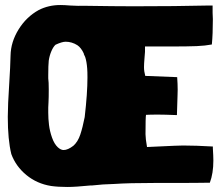

<svg xmlns="http://www.w3.org/2000/svg" viewBox="-20 -725 870 764"><path d="M829 -86Q829 -35 815 2Q765 3 658 3H596Q492 3 435 7Q389 8 346 13H340Q280 19 248 19Q211 19 183 15Q127 6 85 -28.5Q43 -63 25 -112Q11 -169 11 -260Q11 -305 17 -397Q21 -459 22 -504Q23 -558 54 -608Q85 -658 134 -685Q173 -705 220 -705Q236 -705 260 -703Q295 -701 313 -702Q441 -700 512 -700Q680 -700 807 -703H826V-674L827 -649Q827 -589 823 -548Q797 -543 763 -541.5Q729 -540 652 -540H557Q558 -521 555 -494Q553 -470 553 -458Q553 -441 558 -423L685 -418Q687 -390 687 -368Q687 -364 686.5 -347.5Q686 -331 684 -267Q634 -269 609 -269Q577 -269 561 -268Q559 -259 559 -191Q559 -174 565 -140L674 -145L709 -146Q759 -146 827 -142V-135Q829 -103 829 -86ZM328 -417Q328 -440 327 -452Q325 -480 319 -498L313 -511H314Q303 -535 288 -545Q266 -559 241 -559Q227 -559 201 -547Q192 -539 184.5 -521.5Q177 -504 174 -484Q172 -465 172 -425V-413Q174 -400 174 -369Q174 -335 173 -318L172 -297V-277Q172 -252 175 -228Q178 -203 187 -177.5Q196 -152 210 -139Q222 -128 233 -128Q250 -128 272 -145Q290 -161 299.5 -189.5Q309 -218 317 -259Q328 -354 328 -417Z"/></svg>

Font: Londrina Solid Black
Style: Regular
Weight: 900
Designer: Marcelo Magalhaes
Foundry: Marcelo Magalhães
Version: Version 1.002